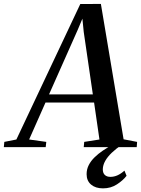

<svg xmlns="http://www.w3.org/2000/svg" viewBox="-90 -768 738 1002"><path d="M-70 0 -67.5 -27.5 -4.5 -40 329 -747 436.5 -747.5 555 -41 625.5 -27.5 623.5 0H347L349.5 -27.5L429 -40L401 -233H147.5L62 -40L151.5 -27.5L148.5 0ZM166 -275.5H394.5L347 -601L340 -670.5L315.5 -612ZM447.5 215Q408.5 215 385.2 195.2Q362 175.5 362 141Q362 115.5 373.2 93.5Q384.5 71.5 403.8 52.8Q423 34 446.8 18Q470.5 2 495.5 -11.5L522.5 -24L546.5 -13Q516 7.5 493.5 29Q471 50.5 459 72Q447 93.5 446.5 115.5Q446.5 135 457 145Q467.5 155 486 155Q505 155 523 147Q541 139 559.5 122.5L570.5 149.5Q552 173.5 520.2 194.2Q488.5 215 447.5 215Z"/></svg>

Font: Merriweather 96pt Medium
Style: Italic
Weight: 500
Italic angle: -7.8°
Version: Version 2.101